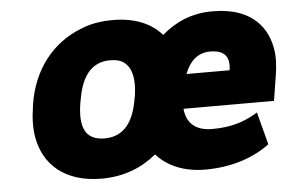

<svg xmlns="http://www.w3.org/2000/svg" viewBox="-44 -599 1016 670"><g transform="rotate(-5 464.0 -264.0)"><path d="M69 -259C63 -221 62 -186 68 -153C85 -58 157 10 287 10C366 10 430 -17 479 -58C515 -18 571 10 650 10C741 10 819 -16 876 -59L846 -173L833 -165C791 -142 748 -129 686 -129C624 -129 596 -161 592 -208H909L923 -296C929 -333 930 -366 924 -395C907 -481 842 -538 724 -538C649 -539 590 -511 544 -471C508 -512 452 -538 373 -538C332 -538 294 -532 259 -517C160 -478 89 -391 70 -268ZM235 -259 237 -269C249 -343 280 -399 351 -399C368 -399 384 -396 394 -390C426 -371 436 -328 427 -269L425 -259C413 -184 381 -129 309 -129C236 -129 223 -183 235 -259ZM613 -328C628 -368 655 -399 702 -399C753 -399 771 -374 764 -328Z"/></g></svg>

Font: Asimov Pro
Style: UltObl
Weight: 900
Designer: Google
Version: Version 2.000980; 2014